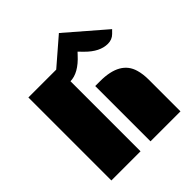

<svg xmlns="http://www.w3.org/2000/svg" viewBox="-237 -1061 1223 1223"><g transform="rotate(-45 374.5 -450.0)"><path d="M63 -747.6H325.7V-740.7H305.7L490.7 -900.4L748 -678.2L726.1 -656.2Q700.7 -630.9 663.1 -630.9Q590.8 -630.9 520 -702.6L490.7 -732.4L476.6 -717.3Q398.4 -630.9 323.2 -630.9H316.9Q314 -630.9 311.5 -631.3H325.7V0H63ZM415.5 -498H459.5Q639.2 -498 673.8 -376Q685.5 -336.4 685.5 -284.7V0H415.5Z"/></g></svg>

Font: Plaster
Style: Regular
Weight: 400
Designer: Eben Sorkin
Foundry: Eben Sorkin
Version: Version 1.007